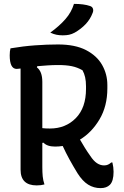

<svg xmlns="http://www.w3.org/2000/svg" viewBox="-20 -949 640 989"><path d="M209 1Q192 6 169 6Q86 6 86 -75V-596Q72 -594 66 -594Q30 -594 30 -664Q30 -685 34 -700Q99 -711 161 -715.5Q223 -720 279 -720Q367 -720 423 -691Q479 -662 506 -614.5Q533 -567 533 -511V-494Q533 -402 492.5 -334Q452 -266 392 -230Q404 -209 417 -188Q430 -167 445 -146Q462 -120 479.5 -108.5Q497 -97 516 -97Q528 -97 536.5 -101Q545 -105 553 -112H559Q565 -87 565 -64Q565 -16 546 3Q529 20 498 20Q463 20 434 2Q405 -16 379 -57Q357 -93 338 -127.5Q319 -162 303 -197Q283 -194 264 -194Q223 -194 204 -214L198 -213V-89Q198 -61 200 -40.5Q202 -20 209 1ZM198 -527V-289Q212 -287 237 -287Q318 -287 370.5 -340.5Q423 -394 423 -491V-505Q423 -531 418.5 -551Q414 -571 405 -587Q379 -602 350 -608Q321 -614 280 -614Q250 -614 223 -612Q196 -610 172 -608L170 -602Q198 -581 198 -527ZM361 -929Q412 -929 444 -918Q456 -914 459 -903.5Q462 -893 457 -882Q445 -850 421.5 -825Q398 -800 365 -781Q350 -773 336 -770Q322 -767 303 -767Q286 -767 271 -770Q256 -773 239 -781Q286 -815 317 -850.5Q348 -886 361 -929Z"/></svg>

Font: Recursive Sn Csl St Med
Style: Regular
Weight: 500
Version: Version 1.079;hotconv 1.0.112;makeotfexe 2.5.65598; ttfautoh